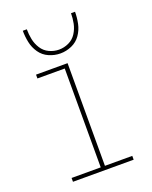

<svg xmlns="http://www.w3.org/2000/svg" viewBox="-140 -821 712 898"><g transform="rotate(-20 216.0 -372.0)"><path d="M65 0H367V-19H231V-530H74V-511H210V-19H65ZM216 -584Q245 -584 272.5 -596Q300 -608 317 -632.5Q334 -657 340 -686Q346 -715 346 -744H326Q326 -719 321 -694Q316 -669 302 -647Q288 -625 264.5 -614Q241 -603 216 -603Q191 -603 167.5 -614Q144 -625 130 -647Q116 -669 111 -694Q106 -719 106 -744H86Q86 -715 92 -686Q98 -657 115 -632.5Q132 -608 159.5 -596Q187 -584 216 -584Z"/></g></svg>

Font: Iosevka Sparkle Thin
Style: Regular
Weight: 100
Designer: Belleve Invis
Foundry: Belleve Invis
Version: Version 4.5.0; ttfautohint (v1.8.3)